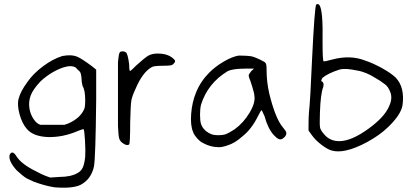

<svg xmlns="http://www.w3.org/2000/svg" viewBox="-20 -712 1979 921"><path d="M279.3 -443.4Q325.2 -452.1 353.5 -438.5Q375 -428.7 420.9 -394.5L441.4 -377.9V-235.4Q438.5 43.9 430.7 86.9Q417 148.4 366.2 174.8Q328.1 193.4 241.2 186.5Q197.3 179.7 143.6 160.2Q111.3 146.5 98.1 137.2Q85 127.9 60.5 105.5Q18.6 59.6 26.4 30.3Q39.1 5.9 58.6 37.1Q83 76.2 154.3 110.4Q178.7 124 199.2 131.8L220.7 139.6L265.6 136.7Q320.3 136.7 353.5 117.2Q369.1 108.4 377 91.8Q384.8 75.2 388.7 40Q390.6 9.8 387.7 -38.6Q384.8 -86.9 380.9 -92.8Q377 -92.8 356.4 -85Q281.2 -51.8 206.1 -54.7Q138.7 -58.6 109.4 -92.8Q85.9 -119.1 73.7 -164.6Q61.5 -210 69.3 -238.3Q78.1 -273.4 111.3 -318.4Q139.6 -359.4 187 -394.5Q234.4 -429.7 279.3 -443.4ZM343.8 -387.7Q322.3 -401.4 281.2 -387.7Q225.6 -368.2 175.8 -323.2Q138.7 -284.2 127.4 -254.4Q116.2 -224.6 121.1 -193.4Q125 -165 140.6 -141.6Q156.2 -118.2 173.8 -113.3H236.3H289.1L308.6 -120.1Q365.2 -145.5 383.8 -188.5Q388.7 -198.2 388.7 -230.5Q388.7 -280.3 376 -299.8Q371.1 -319.3 371.1 -335Q369.1 -363.3 361.3 -370.1Q358.4 -372.1 352.1 -378.4Q345.7 -384.8 343.8 -387.7Z M554.7 -460.9Q558.6 -465.8 567.9 -465.8Q577.1 -465.8 584 -460.9Q592.8 -455.1 599.6 -403.3Q599.6 -371.1 604.5 -371.1Q618.2 -381.8 631.8 -396.5Q675.8 -436.5 692.9 -445.8Q710 -455.1 736.3 -455.1Q791 -455.1 817.4 -424.8Q822.3 -417 817.4 -412.1Q810.5 -401.4 800.8 -398.9Q791 -396.5 758.8 -396.5Q717.8 -396.5 707 -389.6Q663.1 -364.3 629.9 -285.2Q614.3 -252 610.4 -231.4Q606.4 -210.9 604.5 -126Q604.5 -26.4 599.6 -19.5Q589.8 -10.7 570.3 -24.4Q556.6 -33.2 552.2 -46.4Q547.9 -59.6 545.9 -107.4V-412.1Q549.8 -457 554.7 -460.9Z M1124 -445.3Q1174.8 -445.3 1192.4 -440.4Q1203.1 -437.5 1228 -425.8Q1252.9 -414.1 1253.9 -409.2Q1258.8 -406.2 1258.8 -375Q1258.8 -320.3 1271.5 -263.7Q1300.8 -144.5 1335.9 -102.5Q1338.9 -98.6 1345.2 -90.3Q1351.6 -82 1352.5 -79.1Q1357.4 -61.5 1335.9 -46.9Q1319.3 -35.2 1293.9 -63.5Q1265.6 -93.8 1249 -154.3Q1236.3 -184.6 1233.4 -183.6Q1226.6 -172.9 1218.8 -157.2Q1186.5 -91.8 1142.6 -57.6Q1105.5 -24.4 1071.3 -14.6Q1046.9 -5.9 1030.3 -5.9Q990.2 -5.9 955.1 -25.4Q941.4 -31.2 926.3 -47.9Q911.1 -64.5 906.2 -79.1Q892.6 -110.4 897 -166.5Q901.4 -222.7 920.9 -269.5Q942.4 -322.3 984.4 -364.3Q1012.7 -392.6 1052.2 -416Q1091.8 -439.5 1124 -445.3ZM1184.6 -370.1 1198.2 -382.8H1155.3Q1095.7 -382.8 1071.3 -370.1Q976.6 -312.5 944.3 -210Q939.5 -190.4 939.5 -161.6Q939.5 -132.8 944.3 -117.2Q955.1 -86.9 987.3 -71.3Q1001 -63.5 1026.4 -63.5Q1050.8 -63.5 1064.5 -68.8Q1078.1 -74.2 1105.5 -91.8Q1148.4 -123 1177.2 -171.4Q1206.1 -219.7 1200.2 -252.9Q1200.2 -262.7 1190.4 -294.9Q1180.7 -327.1 1174.8 -339.8L1172.9 -349.6Q1172.9 -355.5 1184.6 -370.1Z M1497.1 -690.4Q1504.9 -695.3 1511.7 -688.5Q1530.3 -664.1 1527.3 -508.8Q1527.3 -421.9 1532.2 -418Q1535.2 -416 1575.2 -426.8Q1660.2 -449.2 1730.5 -421.9Q1771.5 -408.2 1814.9 -383.8Q1858.4 -359.4 1878.9 -338.9Q1921.9 -293 1911.1 -209Q1904.3 -162.1 1840.8 -101.6Q1802.7 -64.5 1744.1 -32.2Q1685.5 0 1639.6 9.8Q1599.6 18.6 1570.3 9.8Q1551.8 4.9 1522.5 -17.1Q1493.2 -39.1 1474.6 -65.4L1460 -85.9V-110.4Q1460 -150.4 1461.9 -170.9Q1468.8 -235.4 1476.6 -421.9Q1489.3 -684.6 1497.1 -690.4ZM1691.4 -374Q1635.7 -385.7 1610.4 -378.9Q1552.7 -360.4 1527.3 -338.9Q1522.5 -333 1521.5 -327.1Q1520.5 -321.3 1525.4 -320.3Q1528.3 -320.3 1532.2 -309.6Q1532.2 -298.8 1530.3 -293.9Q1517.6 -261.7 1514.6 -170.9Q1512.7 -115.2 1515.1 -101.1Q1517.6 -86.9 1535.2 -67.4Q1564.5 -32.2 1615.2 -35.2Q1670.9 -39.1 1746.6 -93.8Q1822.3 -148.4 1845.7 -200.2Q1863.3 -237.3 1853.5 -266.6Q1842.8 -298.8 1821.3 -311.5Q1803.7 -325.2 1784.2 -335.9Q1736.3 -367.2 1691.4 -374Z"/></svg>

Font: JasonHandwriting2
Style: Regular
Weight: 400
Version: Version 1.05.10